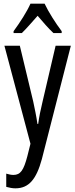

<svg xmlns="http://www.w3.org/2000/svg" viewBox="-20 -786 410 1046"><path d="M223 -766H146C127 -723 90 -665 54 -616V-606H99C123 -629 154 -665 185 -700C215 -665 243 -632 271 -606H316V-616C283 -660 244 -721 223 -766ZM4 -537 146 -3 129 65C109 141 92 167 53 167C41 167 27 164 14 160V232C32 237 48 240 64 240C137 240 178 191 208 81L366 -537H283L212 -233C201 -188 193 -148 188 -111H184C178 -153 169 -195 161 -233L88 -537Z"/></svg>

Font: Noto Sans Arabic ExtCond
Style: Regular
Weight: 400
Width: 2
Designer: Monotype Design Team, Nadine Chahine, Nizar Qandah and Khaled Hosny
Foundry: Monotype Imaging Inc.
Version: Version 2.012